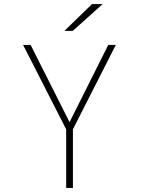

<svg xmlns="http://www.w3.org/2000/svg" viewBox="-20 -920 690 940"><path d="M304 0V-287L93 -700H130L320.5 -322L510 -700H547L337 -287V0ZM336.5 -769H295.5L430.5 -900H482.5Z"/></svg>

Font: Trispace Thin
Style: Regular
Weight: 100
Designer: Tyler Finck
Foundry: Etcetera Type Company
Version: Version 1.210